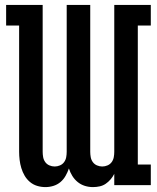

<svg xmlns="http://www.w3.org/2000/svg" viewBox="-20 -755 640 783"><path d="M165 8Q165 8 165 8Q165 8 165 8Q148 8 131.5 3Q115 -2 102 -13Q89 -24 80.5 -38.5Q72 -53 67 -69.5Q62 -86 60 -103Q58 -120 58 -136V-651H5V-735H154V-136Q154 -125 156 -114Q158 -103 164.5 -94Q171 -85 181.5 -80.5Q192 -76 203 -76Q214 -76 224.5 -80.5Q235 -85 241.5 -94Q248 -103 250 -114Q252 -125 252 -136V-735H348V-136Q348 -125 350 -114Q352 -103 358.5 -94Q365 -85 375.5 -80.5Q386 -76 397 -76Q408 -76 418.5 -80.5Q429 -85 435.5 -94Q442 -103 444 -114Q446 -125 446 -136V-735H595V-651H542V-84H595V0H446V-46Q440 -34 431 -23.5Q422 -13 411 -5.5Q400 2 386.5 5Q373 8 359 8Q359 8 359 8Q359 8 359 8Q342 8 326 3Q310 -2 297 -12.5Q284 -23 275 -37.5Q266 -52 261 -68Q256 -53 247.5 -38Q239 -23 226.5 -12.5Q214 -2 198 3Q182 8 165 8Z"/></svg>

Font: Iosevka Slab Medium Extended
Style: Regular
Weight: 500
Width: 7
Monospace: yes
Designer: Belleve Invis
Foundry: Belleve Invis
Version: Version 11.1.1; ttfautohint (v1.8.3)